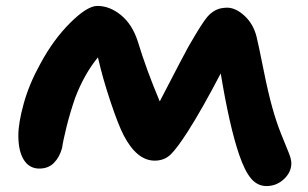

<svg xmlns="http://www.w3.org/2000/svg" viewBox="-20 -667 1041 649"><path d="M880.9 -38.1Q850.6 -38.1 829.1 -63Q807.6 -87.9 788.1 -145Q755.4 -241.2 726.1 -418.9Q662.1 -296.4 615.2 -223.1Q578.6 -166 557.1 -145Q535.6 -124 502.9 -124Q442.4 -124 397.9 -210Q379.4 -245.6 353.3 -324Q327.1 -402.3 311 -473.1Q264.6 -416.5 233.9 -335.9Q216.8 -286.1 204.8 -237.8Q192.9 -189.5 189.9 -167Q181.6 -136.2 162.6 -116.7Q143.6 -97.2 112.8 -97.2Q79.1 -97.2 60.5 -126.7Q42 -156.2 42 -209Q42 -251.5 60.3 -317.4Q78.6 -383.3 116.2 -451.2Q160.6 -533.7 217.8 -590.3Q274.9 -647 309.1 -647Q351.1 -647 389.2 -615.7Q427.2 -584.5 445.8 -526.9Q474.6 -431.6 520 -324.2Q606.9 -492.2 617.2 -509.8L617.7 -510.3V-510.7L618.2 -511.2V-511.7L618.7 -512.2L619.1 -512.7V-513.2L619.6 -513.7V-514.2L620.1 -514.6V-515.1L620.6 -515.6Q663.6 -590.3 680.7 -609.9Q705.6 -638.7 739.3 -640.6L747.1 -641.1Q776.9 -641.1 806.6 -613.5Q836.4 -585.9 847.2 -543Q853 -520 869.9 -435.8Q886.7 -351.6 900.9 -301.8Q914.1 -254.4 930.9 -212.6Q947.8 -170.9 956.3 -149.9Q964.8 -128.9 964.8 -115.2Q964.8 -85 939.7 -61.5Q914.6 -38.1 880.9 -38.1Z"/></svg>

Font: Shantell Sans Irregular Bouncy
Style: Bold
Weight: 700
Designer: Stephen Nixon, Anya Danilova, Shantell Martin
Foundry: Arrow Type
Version: Version 1.006;[9816181b4]